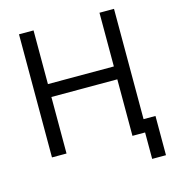

<svg xmlns="http://www.w3.org/2000/svg" viewBox="-126 -834 1000 1096"><g transform="rotate(-15 374.0 -286.0)"><path d="M86.9 0V-727.5H172.9V-410.2H562.5V-727.5H648.4V0H562.5V-334H172.9V0ZM637.2 156.2V0H599.1V-75.7H718.8V156.2Z"/></g></svg>

Font: V-Inter
Style: Regular-375
Weight: 375
Designer: Rasmus Andersson
Foundry: rsms
Version: Version 4.000;git-4146feb